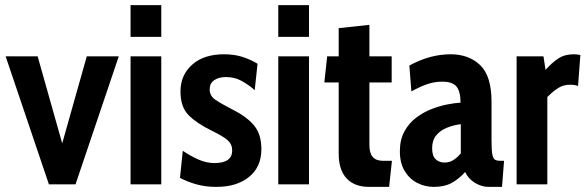

<svg xmlns="http://www.w3.org/2000/svg" viewBox="-20 -720 2287 750"><path d="M171 0 2 -500H127L223 -160L319 -500H444L275 0Z M490 -576V-700H610V-576ZM490 0V-500H610V0Z M826 10Q784 10 750.5 1Q717 -8 683 -25L694 -131Q725 -110 756 -96.5Q787 -83 817 -83Q887 -83 887 -132Q887 -156 869.8 -171.8Q852.5 -187.5 806 -210Q749 -238 717 -269.8Q685 -301.5 685 -363Q685 -427 730.8 -467.5Q776.5 -508 855 -508Q895 -508 927 -497.8Q959 -487.5 986 -471L975 -368Q949 -390.5 922.2 -404.8Q895.5 -419 863 -419Q834.5 -419 816.8 -406.8Q799 -394.5 799 -371Q799 -345.5 821.5 -330.2Q844 -315 892 -290Q945.5 -263 973.2 -229Q1001 -195 1001 -137Q1001 -68 953 -29Q905 10 826 10Z M1067 -576V-700H1187V-576ZM1067 0V-500H1187V0Z M1421 10Q1365 10 1334 -23Q1303 -56 1303 -121V-398H1247L1258 -500H1303V-610L1423 -623V-500H1510V-398H1423V-152Q1423 -92 1475 -92H1511L1500 10Z M1675 10Q1640 10 1609.8 -5.5Q1579.5 -21 1560.8 -52Q1542 -83 1542 -129Q1542 -174 1559.5 -206.2Q1577 -238.5 1605.2 -260Q1633.5 -281.5 1665.8 -294Q1698 -306.5 1728.2 -312.2Q1758.5 -318 1779 -319Q1779 -362 1763.5 -381.5Q1748 -401 1708 -401Q1676.5 -401 1648 -391Q1619.5 -381 1587 -363L1579 -464Q1659.5 -508 1740 -508Q1811.5 -508 1855.8 -465.5Q1900 -423 1900 -323V-172Q1900 -134.5 1903 -117.8Q1906 -101 1913.2 -96.5Q1920.5 -92 1933 -92H1949L1941 10H1888Q1861 10 1835 -6Q1809 -22 1797 -48Q1772.5 -21 1744.5 -5.5Q1716.5 10 1675 10ZM1716 -85Q1735 -85 1750.5 -94.5Q1766 -104 1780 -121V-235Q1752 -231.5 1726.2 -221.2Q1700.5 -211 1684.2 -191.5Q1668 -172 1668 -141Q1668 -110.5 1682 -97.8Q1696 -85 1716 -85Z M1998 0V-500H2103L2111 -447Q2136.5 -475.5 2161.2 -491.8Q2186 -508 2221 -508Q2235 -508 2247 -505L2238 -384Q2231.5 -386.5 2224 -387.8Q2216.5 -389 2206 -389Q2181.5 -389 2161.8 -377Q2142 -365 2118 -341V0Z"/></svg>

Font: Cabin Condensed
Style: Bold
Weight: 700
Width: 3
Designer: Pablo Impallari
Foundry: Pablo Impallari. http://www.impallari.com Igino Marini. http://www.ikern.com
Version: Version 3.001; ttfautohint (v1.8.3)